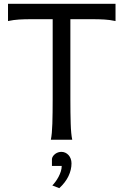

<svg xmlns="http://www.w3.org/2000/svg" viewBox="-20 -733 658 1007"><path d="M585.9 -712.9V-622.6Q556.6 -628.9 528.1 -630.6Q499.5 -632.3 466.3 -632.3H349.1V-212.4Q349.1 -140.1 350.8 -84.7Q352.5 -29.3 358.9 0H246.6Q252.9 -29.3 254.6 -84.7Q256.3 -140.1 256.3 -212.4V-632.3H141.6Q108.9 -632.3 80.1 -630.6Q51.3 -628.9 22 -622.6V-712.9ZM252.4 100.1Q253.9 91.3 259 84.7Q264.2 78.1 271 73.2Q277.8 68.4 285.9 65.9Q293.9 63.5 302.2 63.5Q313 63.5 322.5 67.9Q332 72.3 339.4 80.3Q346.7 88.4 350.8 99.4Q355 110.4 355 124Q355 157.7 339.1 190.9Q323.2 224.1 291 253.9L254.4 239.7Q262.2 231.9 271 220Q279.8 208 287.1 194.3Q294.4 180.7 299.1 165.8Q303.7 150.9 303.7 137.2H252.4Z"/></svg>

Font: Andika FrenchTight
Style: Regular
Weight: 400
Designer: Victor Gaultney, Annie Olsen, Julie Remington, Don Collingsworth, Eric Hays, Becca Hirsbrunner
Foundry: SIL International
Version: Version 5.000 ; Dig1 Dig4Opn Dig7 LnSpcTght